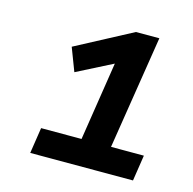

<svg xmlns="http://www.w3.org/2000/svg" viewBox="-76 -781 612 610"><g transform="rotate(15 230.0 -476.0)"><path d="M74 -247 87 -332H220L264 -615L310 -616L143 -531L114 -607L299 -705H376L317 -332H425L412 -247Z"/></g></svg>

Font: Nunito Sans 8pt
Style: Bold Italic
Weight: 700
Italic angle: -9°
Version: Version 3.101;gftools[0.9.27]